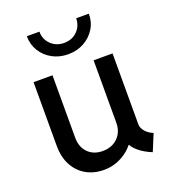

<svg xmlns="http://www.w3.org/2000/svg" viewBox="-137 -843 836 949"><g transform="rotate(-20 281.0 -368.5)"><path d="M249 7.8Q193.8 7.8 153.1 -16.1Q112.3 -40 89.8 -83Q67.4 -126 67.4 -184.1V-519H167V-190.9Q167 -142.1 195.3 -112.5Q223.6 -83 271 -82Q304.7 -81.5 329.8 -95.2Q355 -108.9 369.1 -133.3Q383.3 -157.7 383.3 -190.9V-519H482.9V-146.5Q482.9 -127 498 -108.9Q513.2 -90.8 539.1 -80.1L502.9 7.8Q459.5 -9.3 429.7 -35.9Q399.9 -62.5 399.4 -87.9L432.1 -66.4H375L424.3 -99.1Q397.5 -48.8 349.6 -20.5Q301.8 7.8 249 7.8ZM276.4 -589.8Q231 -589.8 193.8 -610.1Q156.7 -630.4 135.3 -665.3Q113.8 -700.2 113.8 -743.7H180.2Q179.7 -703.6 207.5 -676.5Q235.4 -649.4 276.4 -649.4Q318.8 -649.4 345.9 -676.5Q373 -703.6 373.5 -743.7H439.9Q440.4 -700.2 418.7 -665.3Q397 -630.4 360.1 -610.1Q323.2 -589.8 276.4 -589.8Z"/></g></svg>

Font: Reddit Mono Medium
Style: Regular
Weight: 500
Monospace: yes
Designer: Stephen Hutchings
Foundry: Reddit
Version: Version 1.014